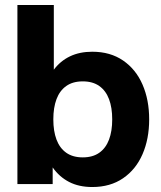

<svg xmlns="http://www.w3.org/2000/svg" viewBox="-20 -740 648 772"><path d="M191.8 -66.8V0H50V-720H196.4V-459.8Q222.6 -494.8 261.3 -513.4Q300 -532 351 -532Q423.4 -532 474.9 -496.7Q526.4 -461.4 553.1 -399.9Q579.8 -338.4 579.8 -260Q579.8 -181.6 553.1 -120.1Q526.4 -58.6 474.9 -23.3Q423.4 12 351 12Q297.4 12 257.9 -8.4Q218.4 -28.8 191.8 -66.8ZM431.2 -260Q431.2 -307.2 418.4 -341.3Q405.6 -375.4 379.3 -394.1Q353 -412.8 312.8 -412.8Q272.6 -412.8 246.3 -394.1Q220 -375.4 207.2 -341.3Q194.4 -307.2 194.4 -260Q194.4 -212.8 207.2 -178.7Q220 -144.6 246.3 -125.9Q272.6 -107.2 312.8 -107.2Q353 -107.2 379.3 -125.9Q405.6 -144.6 418.4 -178.7Q431.2 -212.8 431.2 -260Z"/></svg>

Font: Aspekta Variable
Style: Regular
Weight: 400
Designer: Ivo Dolenc
Version: Version 2.100